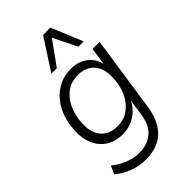

<svg xmlns="http://www.w3.org/2000/svg" viewBox="-282 -858 1143 1143"><g transform="rotate(-45 289.0 -287.0)"><path d="M235 192Q175 192 123.5 171.5Q72 151 35 120L59 69Q85 90 112.5 104.5Q140 119 170 127.5Q200 136 232 136Q301 136 345.5 98.5Q390 61 401 -15L418 -130L421 -129Q404 -92 377 -66Q350 -40 315.5 -26Q281 -12 240 -12Q180 -12 137 -39.5Q94 -67 72 -116.5Q50 -166 54 -233Q57 -289 74.5 -339Q92 -389 124 -426.5Q156 -464 199.5 -485.5Q243 -507 298 -507Q357 -507 400.5 -475.5Q444 -444 459 -382H456L472 -499H532L461 -19Q450 51 420.5 98Q391 145 344.5 168.5Q298 192 235 192ZM253 -68Q309 -68 349 -98Q389 -128 412 -178Q435 -228 437 -289Q442 -364 405.5 -407.5Q369 -451 300 -451Q244 -451 204 -421.5Q164 -392 141.5 -342Q119 -292 116 -232Q111 -155 147.5 -111.5Q184 -68 253 -68ZM195 -568 323 -766H385L467 -568H422L349 -718L241 -568Z"/></g></svg>

Font: Nunitoga
Style: Light Italic
Weight: 300
Italic angle: -9°
Designer: Vernon Adams
Foundry: Vernon Adams
Version: Version 1.0